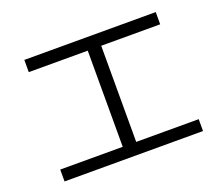

<svg xmlns="http://www.w3.org/2000/svg" viewBox="-111 -853 1159 995"><g transform="rotate(-20 469.0 -355.5)"><path d="M86.9 -88.9H431.6V-619.1H106.4V-686.5H831.1V-619.1H505.9V-88.9H850.6V-23.4H86.9Z"/></g></svg>

Font: Pretendard JP Variable
Style: Regular
Weight: 400
Designer: Base glyphs from Inter by Rasmus Andersson; Hangul glyphs from Noto Sans CJK(Source Han Sans) by Jang Soo-young and Kang
Foundry: Kil Hyung-jin
Version: Version 1.307;Glyphs 3.2 (3192)